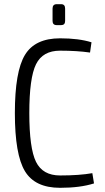

<svg xmlns="http://www.w3.org/2000/svg" viewBox="-20 -885 502 917"><path d="M251 -865H272Q291 -865 291 -844V-785Q291 -765 272 -765H251Q231 -765 231 -785V-844Q231 -865 251 -865ZM267 -702Q356 -702 417 -683L410 -634Q348 -643 267 -643Q184 -643 152 -578Q120 -513 120 -345Q120 -177 152 -112Q184 -47 267 -47Q360 -47 421 -58L429 -9Q363 12 267 12Q147 12 99 -67.5Q51 -147 51 -345Q51 -543 99 -622.5Q147 -702 267 -702Z"/></svg>

Font: exo2condensed_l
Style: Regular
Weight: 300
Width: 3
Designer: Natanael Gama
Version: Version 1.001;PS 001.001;hotconv 1.0.70;makeotf.lib2.5.58329